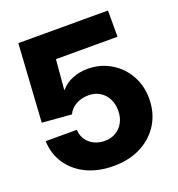

<svg xmlns="http://www.w3.org/2000/svg" viewBox="-133 -838 887 957"><g transform="rotate(-20 310.5 -359.0)"><path d="M308.1 10.7Q228 10.7 166.7 -18.3Q105.5 -47.4 69.6 -99.6Q33.7 -151.9 30.8 -221.7H196.3Q197.3 -192.4 212.2 -169.9Q227.1 -147.5 252.4 -134.8Q277.8 -122.1 308.6 -122.1Q342.8 -122.1 368.2 -137.2Q393.6 -152.3 408.2 -179.4Q422.9 -206.5 422.9 -242.2Q422.9 -277.8 408.2 -305.4Q393.6 -333 367.9 -348.4Q342.3 -363.8 309.1 -363.8Q271 -363.8 241.7 -347.2Q212.4 -330.6 199.7 -302.2L43.9 -314.9L69.8 -727.5H545.4V-588.4H218.8L205.1 -430.2H207.5Q230 -457.5 267.3 -473.4Q304.7 -489.3 351.1 -489.3Q399.9 -489.3 442.9 -471.2Q485.8 -453.1 518.6 -420.4Q551.3 -387.7 569.8 -343.3Q588.4 -298.8 588.4 -246.6Q588.4 -171.4 553.5 -113.5Q518.6 -55.7 455.6 -22.5Q392.6 10.7 308.1 10.7Z"/></g></svg>

Font: Inter 24pt ExtraBold
Style: Regular
Weight: 800
Designer: Rasmus Andersson
Foundry: rsms
Version: Version 4.001;git-66647c0bb